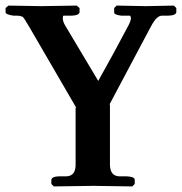

<svg xmlns="http://www.w3.org/2000/svg" viewBox="-39 -667 652 688"><path d="M231.9 -75.2V-282.2L234.9 -279.8Q207 -327.6 150.9 -424.3Q94.7 -521 66.9 -568.8Q47.4 -603 42 -606.9Q33.2 -610.8 24.9 -610.8H9.8Q-17.6 -614.7 -19 -622.1V-638.2L-8.8 -647Q-8.3 -647 108.9 -645L235.8 -647L246.1 -638.2V-623Q244.1 -611.8 217.8 -610.8H189Q186 -610.8 186 -602.1Q186 -589.8 194.8 -575.2Q283.2 -427.7 313 -377Q368.7 -476.1 420.9 -575.2Q429.7 -591.8 430.2 -602.1Q429.2 -610.4 425.8 -610.8H396Q370.6 -613.8 370.1 -622.1V-638.2L378.9 -647Q379.4 -647 483.9 -645L584 -647L592.8 -638.2V-623Q590.8 -611.3 562 -610.8H541Q524.4 -610.8 506.8 -581.1Q503.4 -575.2 500 -568.8L353 -292L355 -293V-75.2Q356.4 -36.1 388.2 -35.2H414.1Q442.9 -34.2 443.8 -22.9V-7.8L435.1 1Q434.1 1 295.9 -1L153.8 1L145 -7.8V-22.9Q147 -34.7 173.8 -35.2H200.2Q231.4 -37.1 231.9 -75.2Z"/></svg>

Font: Linux Libertine O
Style: Bold
Weight: 700
Designer: Philipp H. Poll
Foundry: Philipp H. Poll
Version: Version 5.0.0